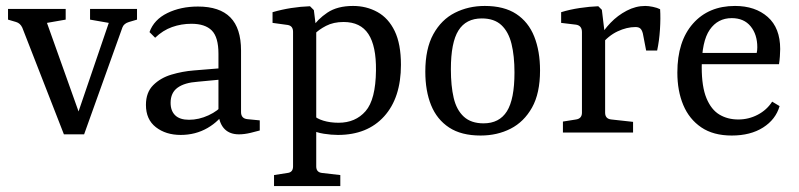

<svg xmlns="http://www.w3.org/2000/svg" viewBox="-20 -446 2687 646"><path d="M346 -369 283 -380V-416H441V-380L414 -372Q397 -367 392 -354L263 6H218ZM247 6H195L55 -353Q48 -368 34 -372L7 -380V-416H201V-380L138 -369L260 -27Z M588 8Q538 8 504.5 -18Q471 -44 471 -93Q471 -135 495.5 -159.5Q520 -184 557 -195Q594 -206 632 -209L730 -217V-179L645 -171Q601 -168 577.5 -151Q554 -134 554 -100Q554 -73 569.5 -58Q585 -43 616 -43Q649 -43 681.5 -58Q714 -73 731 -95L740 -76Q719 -39 678.5 -15.5Q638 8 588 8ZM483 -338Q498 -380 543 -402Q588 -424 646 -424Q719 -424 755 -387.5Q791 -351 791 -276V-69Q791 -47 813 -45L854 -41V-7Q844 -4 823 1Q802 6 784 6Q754 6 736.5 -11Q719 -28 715 -61V-265Q715 -321 692.5 -343.5Q670 -366 624 -366Q590 -366 559 -355Q528 -344 502 -319Z M902 180V143L947 136Q966 134 966 114V-339Q966 -359 948 -362L897 -369V-405Q928 -414 960 -419Q992 -424 1023 -425L1036 -412L1044 -348V114Q1044 134 1064 136L1125 143V180ZM1117 8Q1095 8 1069.5 4Q1044 0 1025 -10L1034 -59Q1045 -47 1068 -40Q1091 -33 1119 -33Q1176 -33 1210 -72Q1244 -111 1245 -209Q1246 -291 1219.5 -331.5Q1193 -372 1136 -372Q1102 -372 1077 -359Q1052 -346 1038 -331L1028 -350Q1048 -381 1081.5 -403.5Q1115 -426 1168 -426Q1213 -426 1250 -405.5Q1287 -385 1308 -341.5Q1329 -298 1329 -228Q1329 -117 1272.5 -54.5Q1216 8 1117 8Z M1711 -202Q1711 -258 1701 -298.5Q1691 -339 1667 -361.5Q1643 -384 1601 -384Q1548 -384 1522.5 -343.5Q1497 -303 1497 -213Q1497 -157 1506.5 -116.5Q1516 -76 1540.5 -53.5Q1565 -31 1607 -31Q1660 -31 1685.5 -71.5Q1711 -112 1711 -202ZM1411 -205Q1411 -282 1438 -331Q1465 -380 1510.5 -403Q1556 -426 1611 -426Q1676 -426 1717 -399Q1758 -372 1777.5 -323Q1797 -274 1797 -209Q1797 -132 1770 -84Q1743 -36 1698 -13Q1653 10 1597 10Q1532 10 1491 -17Q1450 -44 1430.5 -92Q1411 -140 1411 -205Z M1998 -321Q2011 -345 2034.5 -369.5Q2058 -394 2088.5 -410Q2119 -426 2151 -426Q2162 -426 2176.5 -423Q2191 -420 2201 -415Q2203 -385 2200.5 -346.5Q2198 -308 2191 -276H2154L2143 -333Q2140 -345 2134.5 -350Q2129 -355 2118 -355Q2089 -355 2058 -340.5Q2027 -326 2002 -295ZM2016 -322V-67Q2016 -46 2037 -44L2110 -36V0H1874V-37L1918 -44Q1938 -47 1938 -67V-338Q1938 -360 1918 -363L1868 -369V-405Q1897 -414 1930.5 -419Q1964 -424 1993 -425L2005 -413Z M2259 -202Q2259 -307 2311.5 -366.5Q2364 -426 2453 -426Q2521 -426 2563 -389Q2605 -352 2605 -281Q2605 -271 2604 -256.5Q2603 -242 2601 -230H2316V-268H2526Q2527 -273 2527.5 -277Q2528 -281 2528 -287Q2528 -330 2505.5 -357.5Q2483 -385 2442 -385Q2395 -385 2368 -346Q2341 -307 2341 -220Q2341 -154 2357 -115.5Q2373 -77 2400.5 -60.5Q2428 -44 2464 -44Q2499 -44 2529.5 -60Q2560 -76 2578 -104L2603 -89Q2590 -44 2547.5 -17Q2505 10 2442 10Q2380 10 2339.5 -17.5Q2299 -45 2279 -92.5Q2259 -140 2259 -202Z"/></svg>

Font: Rasa
Style: Regular
Weight: 400
Designer: Anna Giedrys (Yrsa+Rasa design), David Brezina (Yrsa art-direction, Rasa art-direction, design)
Foundry: Rosetta Type Foundry
Version: Version 2.004